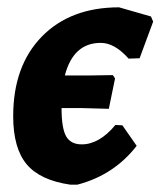

<svg xmlns="http://www.w3.org/2000/svg" viewBox="-20 -495 438 524"><path d="M277 -198 205 -200H148Q148 -145 160.5 -123Q173 -101 203 -101Q251 -101 295 -154L314 -153L353 -97Q291 -17 191 9H172Q89 -3 52.5 -47Q16 -91 16 -178Q16 -315 94 -395Q172 -475 305 -475L392 -450L398 -436L361 -336L331 -335Q293 -378 255 -378Q180 -378 157 -289H221L288 -290L294 -281Z"/></svg>

Font: Alegreya Sans ExtraBold
Style: Italic
Weight: 800
Italic angle: -7°
Designer: Juan Pablo del Peral
Foundry: Huerta Tipografica
Version: Version 2.007